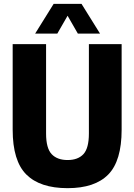

<svg xmlns="http://www.w3.org/2000/svg" viewBox="-20 -970 700 1000"><path d="M332 10Q188.5 10 117.2 -61Q46 -132 46 -294.5V-740H220V-274.5Q220 -198 249 -167.2Q278 -136.5 332 -136.5Q386 -136.5 414.5 -167.2Q443 -198 443 -274.5V-740H613.5V-294.5Q613.5 -132 543.8 -61Q474 10 332 10ZM163 -795 259.5 -950H404.5L501 -795H385.5L332 -888L278.5 -795Z"/></svg>

Font: Encode Sans Condensed Condensed ExtraBold
Style: Regular
Weight: 800
Width: 3
Designer: Multiple Designers
Foundry: Impallari Type
Version: Version 3.000; ttfautohint (v1.8.3) -l 8 -r 50 -G 200 -x 14 